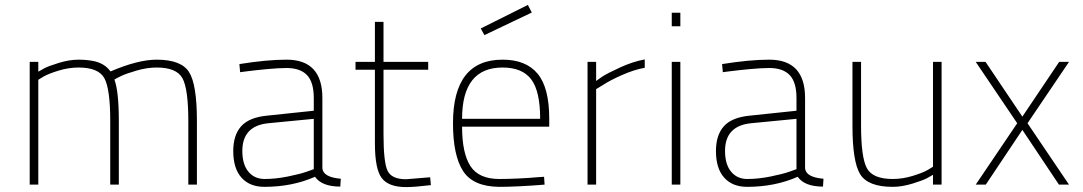

<svg xmlns="http://www.w3.org/2000/svg" viewBox="-20 -752 4412 782"><path d="M136 0H101V-500H136V-460Q145 -465 160 -473.5Q175 -482 218.5 -495.5Q262 -509 300 -509Q330 -509 358 -504Q406 -495 430 -461Q542 -509 618 -509Q718 -509 750 -458.5Q782 -408 782 -260V0H747V-258Q747 -390 723 -433.5Q699 -477 618 -477Q579 -477 536 -464.5Q493 -452 472.5 -442Q452 -432 446 -428Q464 -379 464 -260V0H429V-258Q429 -390 405 -433.5Q381 -477 300 -477Q260 -477 219 -464.5Q178 -452 157 -440L136 -427Z M1293 -353V-66Q1297 -30 1368 -24L1366 8Q1291 8 1263 -32Q1170 9 1057 9Q997 9 963.5 -28.5Q930 -66 930 -137Q930 -202 962.5 -238Q995 -274 1068 -281L1258 -301V-353Q1258 -417 1230.5 -446Q1203 -475 1147 -475Q1115 -475 1067.5 -470.5Q1020 -466 989 -462L958 -458L955 -491Q1067 -509 1147 -509Q1293 -509 1293 -353ZM1258 -268 1072 -250Q967 -239 967 -137Q967 -83 991.5 -53Q1016 -23 1058 -23Q1102 -23 1152 -33Q1202 -43 1230 -53L1258 -63Z M1724 -468H1542V-206Q1542 -91 1558.5 -56.5Q1575 -22 1634 -22L1732 -30L1735 2Q1669 10 1634 10Q1563 10 1535 -26.5Q1507 -63 1507 -168V-468H1428V-500H1507V-663H1542V-500H1724Z M2014 -23Q2045 -23 2090.5 -25Q2136 -27 2166 -30L2196 -32L2198 0Q2086 9 2013 9Q1907 8 1866 -55.5Q1825 -119 1825 -250Q1825 -509 2027 -509Q2122 -509 2169.5 -452Q2217 -395 2217 -269V-236H1862Q1862 -128 1896 -75.5Q1930 -23 2014 -23ZM1862 -268H2180Q2180 -381 2143.5 -429Q2107 -477 2027 -477Q1862 -477 1862 -268ZM1938 -636 2130 -732 2146 -701 1953 -609Z M2373 0V-500H2408V-422Q2418 -430 2435.5 -441.5Q2453 -453 2505 -477Q2557 -501 2606 -510V-476Q2562 -468 2512.5 -446Q2463 -424 2436 -406L2408 -389V0Z M2716 0V-500H2751V0ZM2716 -645V-700H2751V-645Z M3259 -353V-66Q3263 -30 3334 -24L3332 8Q3257 8 3229 -32Q3136 9 3023 9Q2963 9 2929.5 -28.5Q2896 -66 2896 -137Q2896 -202 2928.5 -238Q2961 -274 3034 -281L3224 -301V-353Q3224 -417 3196.5 -446Q3169 -475 3113 -475Q3081 -475 3033.5 -470.5Q2986 -466 2955 -462L2924 -458L2921 -491Q3033 -509 3113 -509Q3259 -509 3259 -353ZM3224 -268 3038 -250Q2933 -239 2933 -137Q2933 -83 2957.5 -53Q2982 -23 3024 -23Q3068 -23 3118 -33Q3168 -43 3196 -53L3224 -63Z M3780 -500H3815V0H3780V-40Q3771 -35 3756 -26.5Q3741 -18 3697.5 -4.5Q3654 9 3616 9Q3516 9 3484 -41.5Q3452 -92 3452 -240V-500H3487V-242Q3487 -110 3511 -66.5Q3535 -23 3616 -23Q3656 -23 3697 -35.5Q3738 -48 3759 -60L3780 -73Z M3954 -500H3994L4144 -277L4294 -500H4334L4165 -250L4334 0H4293L4144 -223L3995 0H3954L4123 -250Z"/></svg>

Font: TitilliumText22L Th
Style: Thin
Weight: 100
Designer: Campivisivi
Foundry: Campivisivi
Version: 1.000